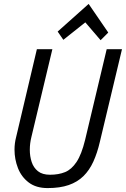

<svg xmlns="http://www.w3.org/2000/svg" viewBox="-20 -944 642 979"><path d="M223 15Q164 15 126.5 -13.5Q89 -42 71.5 -87Q54 -132 54 -181Q54 -197 56 -213Q58 -229 62 -244L168 -693H247L140 -245Q136 -229 134 -213Q132 -197 132 -180Q132 -147 141.5 -118Q151 -89 173.5 -71Q196 -53 235 -53Q279 -53 312 -66.5Q345 -80 370.5 -118.5Q396 -157 414 -231L524 -693H602L489 -220Q476 -164 456 -120Q436 -76 405.5 -46Q375 -16 330.5 -0.5Q286 15 223 15ZM303 -741 274 -783 432 -924 532 -778 493 -739 415 -830Z"/></svg>

Font: Ubuntu Sans Mono
Style: Italic
Weight: 400
Italic angle: -13.5°
Monospace: yes
Designer: Dalton Maag Ltd
Foundry: Dalton Maag Ltd
Version: Version 1.006